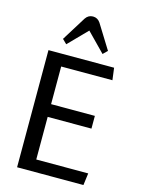

<svg xmlns="http://www.w3.org/2000/svg" viewBox="-143 -1072 848 1152"><g transform="rotate(15 280.5 -496.0)"><path d="M81.1 0ZM493.2 0H81.1V-727.5H488.8L498.5 -652.3H180.2V-418.5H452.1V-339.4H180.2V-74.7H502.9ZM287.6 -904.3 174.8 -789.1 147.9 -815.4 241.7 -966.3Q258.8 -991.7 287.6 -991.7Q316.4 -991.7 333.5 -966.3L427.2 -815.4L400.4 -789.1Z"/></g></svg>

Font: Coda
Style: Regular
Weight: 400
Designer: vernon adams
Foundry: vernon adams
Version: Version 2.001; ttfautohint (v0.8) -r 50 -G 200 -x